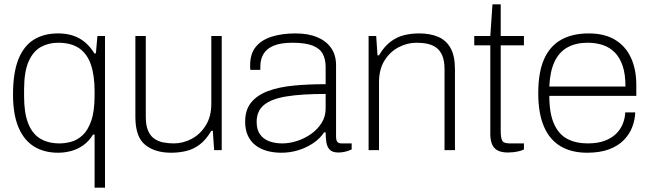

<svg xmlns="http://www.w3.org/2000/svg" viewBox="-20 -692 2993 885"><path d="M416 173V-72H409Q390 -41 364 -22.5Q338 -4 308 4Q278 12 248 12Q183 12 136.5 -17Q90 -46 65 -105.5Q40 -165 40 -256Q40 -356 64.5 -418Q89 -480 135.5 -509Q182 -538 248 -538Q304 -538 345 -515.5Q386 -493 415 -446H422L429 -526H464V173ZM255 -31Q280 -31 308 -38.5Q336 -46 360.5 -68.5Q385 -91 400.5 -135Q416 -179 416 -252V-272Q416 -344 399 -394Q382 -444 345 -469.5Q308 -495 248 -495Q204 -495 168.5 -475.5Q133 -456 112 -409Q91 -362 91 -278V-248Q91 -171 110 -123Q129 -75 165.5 -53Q202 -31 255 -31Z M769 12Q694 12 649 -24.5Q604 -61 604 -153V-526H652V-153Q652 -115 662 -91Q672 -67 689.5 -54Q707 -41 730.5 -36Q754 -31 781 -31Q824 -31 863.5 -52Q903 -73 928.5 -114Q954 -155 954 -213V-526H1002V0H967L961 -89H954Q930 -48 901 -26Q872 -4 838.5 4Q805 12 769 12Z M1277 12Q1241 12 1210.5 3.5Q1180 -5 1157.5 -22.5Q1135 -40 1122.5 -67Q1110 -94 1110 -131Q1110 -186 1138 -220Q1166 -254 1216 -272.5Q1266 -291 1334 -297.5Q1402 -304 1481 -304V-383Q1481 -419 1467.5 -444Q1454 -469 1420.5 -482Q1387 -495 1328 -495Q1272 -495 1239.5 -480.5Q1207 -466 1193.5 -441.5Q1180 -417 1180 -387V-370H1134Q1133 -375 1133 -380Q1133 -385 1133 -392Q1133 -444 1159 -476Q1185 -508 1232.5 -523Q1280 -538 1342 -538Q1401 -538 1442.5 -520.5Q1484 -503 1506.5 -470.5Q1529 -438 1529 -392V-64Q1529 -45 1535 -38Q1541 -31 1554 -31H1601V-3Q1583 5 1568 8Q1553 11 1540 11Q1513 11 1500.5 -1.5Q1488 -14 1484.5 -35.5Q1481 -57 1481 -82H1474Q1454 -52 1422 -31Q1390 -10 1353 1Q1316 12 1277 12ZM1281 -31Q1315 -31 1350 -42.5Q1385 -54 1414.5 -75Q1444 -96 1462.5 -125.5Q1481 -155 1481 -191V-259Q1370 -259 1300 -247.5Q1230 -236 1196.5 -208Q1163 -180 1163 -130Q1163 -94 1179 -72Q1195 -50 1222 -40.5Q1249 -31 1281 -31Z M1679 0V-526H1714L1720 -437H1727Q1751 -478 1780.5 -500Q1810 -522 1843 -530Q1876 -538 1912 -538Q1962 -538 1999 -522.5Q2036 -507 2056.5 -471Q2077 -435 2077 -373V0H2029V-373Q2029 -411 2019 -435Q2009 -459 1991.5 -472Q1974 -485 1950.5 -490Q1927 -495 1900 -495Q1857 -495 1817 -474Q1777 -453 1752 -412.5Q1727 -372 1727 -313V0Z M2322 11Q2291 11 2273 1Q2255 -9 2247.5 -28.5Q2240 -48 2240 -74V-483H2166V-526H2240L2250 -672H2288V-526H2395V-483H2288V-88Q2288 -58 2294.5 -44.5Q2301 -31 2329 -31H2395V-3Q2385 2 2372 5Q2359 8 2346 9.5Q2333 11 2322 11Z M2686 12Q2615 12 2564.5 -17.5Q2514 -47 2487.5 -108Q2461 -169 2461 -263Q2461 -358 2487.5 -418.5Q2514 -479 2566 -508.5Q2618 -538 2694 -538Q2766 -538 2814.5 -509Q2863 -480 2888 -426.5Q2913 -373 2913 -300V-250H2512Q2512 -170 2533.5 -121.5Q2555 -73 2594.5 -52Q2634 -31 2689 -31Q2735 -31 2767 -43Q2799 -55 2819.5 -75Q2840 -95 2850.5 -121Q2861 -147 2862 -174H2908Q2907 -140 2894.5 -107Q2882 -74 2856 -47Q2830 -20 2788 -4Q2746 12 2686 12ZM2512 -293H2863Q2863 -350 2850 -388.5Q2837 -427 2813.5 -450.5Q2790 -474 2758.5 -484.5Q2727 -495 2689 -495Q2634 -495 2595.5 -473.5Q2557 -452 2536 -407.5Q2515 -363 2512 -293Z"/></svg>

Font: Archivo Thin
Style: Regular
Weight: 250
Designer: Hector Gatti
Foundry: Omnibus-Type
Version: Version 2.001